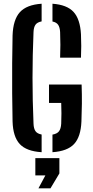

<svg xmlns="http://www.w3.org/2000/svg" viewBox="-20 -828 509 1054"><path d="M208.5 7.5Q125.5 2.5 88.5 -37.2Q51.5 -77 49 -161Q47.5 -234 46.8 -316.2Q46 -398.5 46.8 -480.5Q47.5 -562.5 49 -633.5Q52 -720 89 -761Q126 -802 208.5 -807.5V-710.5Q184.5 -706 174.8 -692.2Q165 -678.5 164 -652Q158.5 -523.5 158.5 -400.5Q158.5 -277.5 164 -149Q165 -122 174.8 -108Q184.5 -94 208.5 -89.5ZM310 -511.5Q313 -581.5 310 -652Q308.5 -678 299.2 -691.8Q290 -705.5 268 -710V-807.5Q347.5 -802 383.8 -762.5Q420 -723 424.5 -639.5Q427.5 -575.5 424.5 -511.5ZM268 7.5V-89Q293.5 -93.5 304 -107.5Q314.5 -121.5 316 -149Q318.5 -206 316 -263H249V-364H428Q430 -310 429.5 -258.5Q429 -207 427 -161Q423.5 -77 386.8 -37.5Q350 2 268 7.5ZM191 206 229 135H174V40H306V124L257 206Z"/></svg>

Font: Big Shoulders Stencil Text
Style: Bold
Weight: 700
Designer: Patric King
Foundry: XO Type Co
Version: Version 1.000